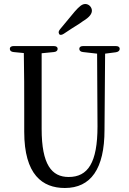

<svg xmlns="http://www.w3.org/2000/svg" viewBox="-20 -936 643 959"><path d="M275 -767C278 -760 287 -760 298 -767C325 -785 351 -802 377 -818L394 -830C429 -851 439 -868 439 -883C439 -899 425 -916 406 -916C390 -916 376 -904 353 -878L280 -790C273 -781 271 -775 275 -767ZM48 -676 99 -671C101 -576 101 -481 101 -386V-278C101 -63 192 3 304 3C433 3 502 -92 502 -287L505 -668L559 -675C571 -677 578 -683 578 -692C578 -701 571 -706 558 -706H396C383 -706 376 -701 376 -692C376 -683 383 -677 395 -676L465 -668L467 -305C467 -123 419 -52 323 -52C238 -52 188 -114 188 -292V-670L249 -676C261 -677 268 -683 268 -692C268 -701 261 -706 248 -706H49C36 -706 29 -701 29 -692C29 -683 36 -677 48 -676Z"/></svg>

Font: 寒蝉锦书宋 CompactLight
Style: Bold
Weight: 400
Width: 4
Designer: 寒蝉锦书宋{Warren} 思源宋体{Ryoko NISHIZUKA 西塚涼子 (kana & ideographs); Frank Grießhammer (Latin, Greek & Cyrillic); Wenlong ZHANG 
Foundry: Adobe & ChillType
Version: Version 2.000;Glyphs 3.1.1 (3135)